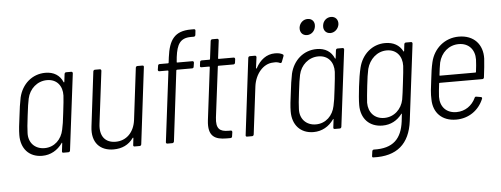

<svg xmlns="http://www.w3.org/2000/svg" viewBox="-55 -859 3158 1211"><g transform="rotate(-5 1523.5 -253.0)"><path d="M369 -494 363 -445C363 -441 360 -440 358 -444C340 -487 302 -512 249 -512C164 -512 100 -454 80 -371C73 -338 67 -296 62 -251C56 -207 51 -166 51 -135C50 -50 100 8 184 8C237 8 282 -18 312 -61C314 -65 316 -64 316 -60L310 -10C309 -4 312 0 318 0H350C356 0 360 -4 361 -10L421 -494C421 -500 418 -504 412 -504H380C374 -504 370 -500 369 -494ZM323 -145C311 -85 266 -39 203 -39C141 -39 101 -83 104 -144C105 -173 107 -196 114 -252C121 -308 124 -332 130 -359C143 -420 193 -465 255 -465C317 -465 352 -420 350 -359C348 -331 346 -307 339 -251C333 -196 329 -172 323 -145Z M820 -494 780 -166C770 -89 721 -40 653 -40C587 -40 551 -84 561 -162L602 -494C602 -500 599 -504 593 -504H562C556 -504 552 -500 551 -494L509 -149C496 -46 552 7 636 7C689 7 732 -13 761 -54C763 -57 766 -57 766 -53L761 -10C760 -4 763 0 769 0H801C807 0 811 -4 812 -10L871 -494C872 -500 869 -504 863 -504H831C825 -504 821 -500 820 -494Z M1183 -657H1201C1207 -657 1211 -661 1212 -667L1215 -694C1216 -700 1212 -704 1207 -704H1187C1084 -704 1047 -651 1033 -541L1029 -508C1029 -506 1027 -504 1025 -504H971C966 -504 961 -500 961 -494L957 -469C957 -463 960 -459 966 -459H1019C1021 -459 1023 -457 1023 -455L968 -10C967 -4 971 0 977 0H1008C1013 0 1018 -4 1019 -10L1073 -455C1073 -457 1076 -459 1078 -459H1174C1179 -459 1184 -463 1184 -469L1188 -494C1188 -500 1185 -504 1179 -504H1083C1081 -504 1079 -506 1080 -508L1083 -539C1093 -617 1114 -657 1183 -657Z M1446 -471 1449 -494C1449 -500 1446 -504 1440 -504H1345C1343 -504 1342 -506 1342 -508L1356 -621C1356 -627 1353 -631 1347 -631H1316C1310 -631 1306 -627 1305 -621L1291 -508C1291 -506 1289 -504 1287 -504H1238C1232 -504 1227 -500 1227 -494L1224 -471C1223 -465 1226 -461 1232 -461H1282C1284 -461 1285 -459 1285 -457L1244 -124C1232 -22 1279 0 1352 0H1376C1382 0 1387 -4 1387 -10L1391 -37C1391 -43 1388 -47 1382 -47H1367C1312 -47 1288 -67 1296 -137L1336 -457C1336 -459 1338 -461 1340 -461H1435C1441 -461 1445 -465 1446 -471Z M1702 -508C1648 -508 1607 -475 1580 -425C1578 -421 1575 -422 1575 -426L1584 -494C1584 -500 1581 -504 1575 -504H1543C1537 -504 1533 -500 1532 -494L1473 -10C1472 -4 1475 0 1481 0H1513C1519 0 1523 -4 1524 -10L1561 -311C1571 -389 1623 -450 1685 -451C1704 -453 1718 -450 1728 -445C1734 -442 1739 -445 1741 -451L1754 -485C1756 -490 1755 -495 1751 -497C1739 -504 1725 -508 1702 -508Z M1914 -605C1942 -605 1965 -627 1968 -656C1972 -685 1954 -706 1926 -706C1898 -706 1875 -685 1871 -656C1868 -627 1885 -605 1914 -605ZM2062 -605C2089 -605 2113 -627 2117 -656C2120 -685 2102 -706 2074 -706C2046 -706 2023 -685 2020 -656C2016 -627 2034 -605 2062 -605ZM2087 -494 2081 -445C2081 -441 2078 -440 2076 -444C2058 -487 2020 -512 1967 -512C1882 -512 1818 -454 1798 -371C1791 -338 1785 -296 1780 -251C1774 -207 1769 -166 1769 -135C1768 -50 1818 8 1902 8C1955 8 2000 -18 2030 -61C2032 -65 2034 -64 2034 -60L2028 -10C2027 -4 2030 0 2036 0H2068C2074 0 2078 -4 2079 -10L2139 -494C2139 -500 2136 -504 2130 -504H2098C2092 -504 2088 -500 2087 -494ZM2041 -145C2029 -85 1984 -39 1921 -39C1859 -39 1819 -83 1822 -144C1823 -173 1825 -196 1832 -252C1839 -308 1842 -332 1848 -359C1861 -420 1911 -465 1973 -465C2035 -465 2070 -420 2068 -359C2066 -331 2064 -307 2057 -251C2051 -196 2047 -172 2041 -145Z M2520 -494 2515 -452C2514 -448 2511 -447 2510 -451C2490 -490 2452 -512 2400 -512C2317 -512 2252 -454 2232 -371C2224 -339 2217 -296 2212 -252C2207 -208 2203 -167 2203 -136C2203 -50 2256 5 2339 5C2391 5 2432 -18 2462 -57C2464 -61 2467 -60 2466 -56L2461 -11C2447 98 2393 155 2271 151C2265 151 2261 155 2260 161L2256 190C2255 197 2257 200 2264 200C2412 206 2494 135 2512 -9L2572 -494C2572 -500 2569 -504 2563 -504H2531C2525 -504 2521 -500 2520 -494ZM2476 -147C2464 -88 2417 -42 2354 -42C2292 -42 2254 -86 2254 -147C2256 -172 2258 -205 2264 -253C2269 -300 2274 -331 2280 -359C2296 -419 2344 -465 2406 -465C2468 -465 2503 -419 2501 -359C2499 -331 2497 -308 2490 -252C2484 -196 2480 -174 2476 -147Z M2811 -39C2746 -39 2708 -82 2709 -145C2710 -167 2713 -196 2717 -228C2717 -231 2720 -232 2721 -232H2991C2997 -232 3001 -236 3002 -242C3008 -290 3012 -327 3014 -360C3017 -449 2962 -512 2866 -512C2777 -512 2707 -452 2687 -367C2679 -334 2674 -297 2669 -252C2663 -207 2658 -168 2660 -132C2661 -49 2714 8 2805 8C2885 8 2949 -38 2978 -108C2981 -114 2978 -119 2973 -120L2944 -125C2938 -126 2934 -124 2932 -118C2910 -71 2866 -39 2811 -39ZM2862 -465C2925 -465 2963 -421 2962 -359C2961 -337 2959 -309 2955 -281C2955 -278 2953 -277 2951 -277H2727C2725 -277 2723 -278 2724 -281C2727 -310 2731 -337 2735 -359C2750 -421 2798 -465 2862 -465Z"/></g></svg>

Font: Barlow Semi Condensed Light
Style: Italic
Weight: 300
Width: 4
Italic angle: -7°
Designer: Jeremy Tribby
Foundry: Tribby Type
Version: Version 1.422;hotconv 1.0.109;makeotfexe 2.5.65596